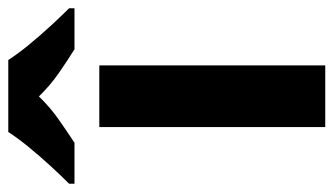

<svg xmlns="http://www.w3.org/2000/svg" viewBox="-250 -615 806 464"><g transform="rotate(-90 153.0 -383.0)"><path d="M227 0H78V-546H227ZM240 -766Q254 -744 276.5 -716.5Q299 -689 323 -663Q347 -637 365 -619V-606H266Q240 -622 209 -643.5Q178 -665 152 -692Q126 -665 96 -644Q66 -623 40 -606H-59V-619Q-40 -638 -16.5 -663.5Q7 -689 29.5 -716.5Q52 -744 66 -766Z"/></g></svg>

Font: Noto Sans Bassa Vah
Style: Regular
Weight: 400
Designer: Monotype Design Team
Foundry: Monotype Imaging Inc.
Version: Version 2.002